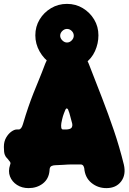

<svg xmlns="http://www.w3.org/2000/svg" viewBox="-20 -944 662 989"><path d="M127 25Q93 25 67.5 8.5Q42 -8 31.5 -35Q21 -62 32 -95Q32 -95 33 -98Q34 -101 34 -101Q34 -105 33 -108Q32 -110 30.5 -112Q29 -114 27 -116Q21 -125 15 -130.5Q9 -136 4.5 -147.5Q0 -159 0 -186V-188Q0 -215 11.5 -235Q23 -255 38.5 -266Q54 -277 66 -277H76Q90 -277 98 -304Q113 -355 126 -392.5Q139 -430 152 -463Q165 -496 180 -532Q195 -568 213 -616Q242 -692 326 -692Q408 -692 437 -616Q473 -524 505.5 -440Q538 -356 566.5 -272.5Q595 -189 618 -96Q630 -44 604 -9.5Q578 25 528 25Q484 25 451 -2Q418 -29 414 -77Q414 -77 414 -77.5Q414 -78 412 -84Q408 -97 395 -97Q368 -97 354 -97Q340 -97 330.5 -96.5Q321 -96 307 -95Q293 -94 265 -93Q256 -93 247 -89.5Q238 -86 236 -75Q235 -71 235.5 -71.5Q236 -72 235 -64Q231 -22 200.5 1.5Q170 25 127 25ZM305 -277Q314 -277 320.5 -277Q327 -277 336 -279Q348 -282 351 -290.5Q354 -299 352 -307Q346 -327 342 -344.5Q338 -362 331 -379Q330 -383 325.5 -385Q321 -387 317 -379Q308 -358 304 -344.5Q300 -331 296 -310Q294 -297 295.5 -287Q297 -277 305 -277ZM162 -762Q162 -807 184 -843.5Q206 -880 243 -902Q280 -924 325 -924Q370 -924 406.5 -902Q443 -880 465 -843.5Q487 -807 487 -762Q487 -720 469.5 -681Q452 -642 416.5 -616.5Q381 -591 325 -591Q280 -591 243 -615.5Q206 -640 184 -679Q162 -718 162 -762ZM290 -760Q290 -747 301 -736Q312 -725 325 -725Q339 -725 349.5 -736Q360 -747 360 -760Q360 -774 349.5 -784.5Q339 -795 325 -795Q312 -795 301 -784.5Q290 -774 290 -760Z"/></svg>

Font: Winky Sans Black
Style: Regular
Weight: 900
Designer: Simon Atzbach
Foundry: typofactur
Version: Version 1.205